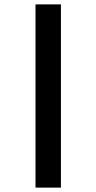

<svg xmlns="http://www.w3.org/2000/svg" viewBox="-20 -736 440 876"><path d="M142 120V-716H258V120Z"/></svg>

Font: Aoboshi One
Style: Regular
Weight: 400
Designer: IKIMOJI
Foundry: Natsumi Matsuba
Version: Version 1.000; ttfautohint (v1.8.3)